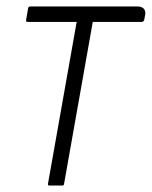

<svg xmlns="http://www.w3.org/2000/svg" viewBox="-20 -576 471 596"><path d="M218 -508H65Q61 -508 61 -512V-514L67 -549Q68 -556 73 -556H405Q431 -556 431 -535Q431 -529 430 -527L428 -516Q427 -508 419 -508H268L179 -6Q179 0 173 0H133Q129 0 129 -4V-6Z"/></svg>

Font: Zain Light
Style: Italic
Weight: 300
Italic angle: -10°
Designer: Zain,Boutros
Foundry: Mobile Telecommunications Company (Zain), 2024
Version: Version 1.51; ttfautohint (v1.8.4)